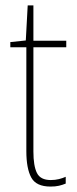

<svg xmlns="http://www.w3.org/2000/svg" viewBox="-20 -677 282 707"><path d="M167 -14Q183 -14 197 -17.5Q211 -21 222 -26V-1Q210 4 197 7Q184 10 166 10Q113 10 95 -23.5Q77 -57 77 -120V-503H18V-522L75 -528L82 -657H103V-527H224V-503H103V-119Q103 -66 116 -40Q129 -14 167 -14Z"/></svg>

Font: Noto Sans Tamil Condensed Thin
Style: Regular
Weight: 100
Width: 3
Designer: Jelle Bosma - Monotype Design Team
Foundry: Monotype Imaging Inc.
Version: Version 2.004; ttfautohint (v1.8.4.7-5d5b)